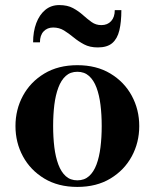

<svg xmlns="http://www.w3.org/2000/svg" viewBox="-20 -727 610 757"><path d="M285 10Q209.5 10 154.8 -23Q100 -56 70.5 -110.5Q41 -165 41 -230Q41 -295 70.5 -349.5Q100 -404 154.8 -437Q209.5 -470 285 -470Q360.5 -470 415.2 -437Q470 -404 499.5 -349.5Q529 -295 529 -230Q529 -165 499.5 -110.5Q470 -56 415.2 -23Q360.5 10 285 10ZM285 -16Q312.5 -16 331 -32.5Q349.5 -49 360.5 -78.5Q371.5 -108 376.2 -146.8Q381 -185.5 381 -230Q381 -275 376.2 -313.5Q371.5 -352 360.5 -381.5Q349.5 -411 331 -427.5Q312.5 -444 285 -444Q257.5 -444 239.2 -427.5Q221 -411 210 -381.5Q199 -352 194.2 -313.5Q189.5 -275 189.5 -230Q189.5 -185.5 194.2 -146.8Q199 -108 210 -78.5Q221 -49 239.2 -32.5Q257.5 -16 285 -16ZM365.5 -540Q334 -540 311.5 -552Q289 -564 270.2 -579.5Q251.5 -595 232.5 -606.8Q213.5 -618.5 189.5 -618.5Q166.5 -618.5 152 -603.2Q137.5 -588 137.5 -560H110.5Q110.5 -602.5 123 -635.8Q135.5 -669 158.5 -688Q181.5 -707 213.5 -707Q246 -707 268 -695Q290 -683 307.2 -667.5Q324.5 -652 341.2 -640Q358 -628 379.5 -628Q404 -628 418.2 -643.8Q432.5 -659.5 432.5 -687H458.5Q458.5 -640 450.5 -607Q442.5 -574 422.5 -557Q402.5 -540 365.5 -540Z"/></svg>

Font: Bodoni Moda SC 9pt
Style: Bold
Weight: 700
Designer: Owen Earl
Foundry: indestructible type
Version: Version 2.005